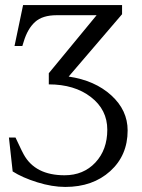

<svg xmlns="http://www.w3.org/2000/svg" viewBox="-20 -720 557 755"><path d="M171.9 -432.1 359.9 -660.2H203.1Q147 -660.2 117.7 -633.5Q88.4 -606.9 73.2 -556.2L67.9 -539.1H37.1L70.8 -700.2H460V-664.1L250 -418.9Q353 -403.8 417.5 -345.2Q481.9 -286.6 481.9 -207Q481.9 -108.9 413.3 -46.9Q344.7 15.1 236.8 15.1Q185.1 15.1 126.5 -3.2Q67.9 -21.5 29.8 -45.9L15.1 -179.2H41Q43 -175.8 54.4 -150.9Q65.9 -126 73.2 -112.8Q118.2 -30.8 233.9 -30.8Q308.1 -30.8 355 -80.8Q401.9 -130.9 401.9 -210Q401.9 -288.6 337.4 -338.4Q272.9 -388.2 171.9 -388.2Z"/></svg>

Font: LT Superior Serif
Style: Regular
Weight: 400
Designer: Daniel Lyons
Foundry: LyonsType
Version: Version 2.120;FEAKit 1.0